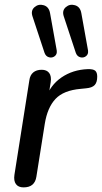

<svg xmlns="http://www.w3.org/2000/svg" viewBox="-20 -792 435 819"><path d="M41.6 -46.6 105.1 -449Q108 -471.5 121.7 -482.9Q135.4 -494.4 157.9 -494.4Q179.4 -494.4 189.8 -480.7Q200.1 -467 196.2 -441.2L185 -370.6H174.6Q194 -428.6 242.2 -461.6Q290.4 -494.6 354.1 -497.1Q377.3 -497.8 386 -490.5Q394.7 -483.2 394.7 -465.1Q394.7 -440.7 383.8 -429.1Q372.8 -417.5 346.9 -415.3L324.3 -413Q251 -406.7 216.6 -369.9Q182.1 -333.1 171 -263.7L135.2 -38.2Q131.7 -15.7 118.2 -4.2Q104.7 7.3 80.5 7.3Q58 7.3 47.9 -6.8Q37.7 -20.8 41.6 -46.6ZM327 -735.5 355.5 -576.8Q357.7 -560.6 346.9 -552.4Q336.1 -544.1 322.5 -547.7Q308.9 -551.3 303.4 -566.5L252.3 -721.3Q243.5 -746.7 260.7 -761.5Q277.9 -776.3 300.1 -769.6Q322.4 -762.9 327 -735.5ZM193.6 -735.5 222 -576.8Q224.3 -560.6 213.5 -552.4Q202.6 -544.1 189.1 -547.7Q175.5 -551.3 170 -566.5L118.9 -721.3Q110.1 -746.7 127.3 -761.5Q144.5 -776.3 166.7 -769.6Q188.9 -762.9 193.6 -735.5Z"/></svg>

Font: SN Pro Thin
Style: Italic
Weight: 200
Italic angle: -9°
Designer: Tobias Whetton
Foundry: Supernotes
Version: Version 1.003;Glyphs 3.3 (3324)